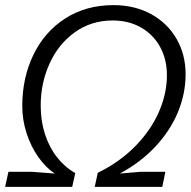

<svg xmlns="http://www.w3.org/2000/svg" viewBox="-57 -730 745 750"><path d="M-24 -59H67L157 -52Q122 -75 93 -116Q64 -157 47 -209Q30 -261 30 -316Q30 -426 73.5 -516Q117 -606 198 -658Q279 -710 386 -710Q469 -710 533 -675Q597 -640 632.5 -578.5Q668 -517 668 -440Q668 -365 638.5 -293Q609 -221 551 -158.5Q493 -96 411 -52L493 -59H589L577 0H313L325 -55Q411 -97 472 -159.5Q533 -222 564 -293.5Q595 -365 595 -436Q595 -498 568.5 -546.5Q542 -595 494 -622.5Q446 -650 383 -650Q300 -650 236 -604.5Q172 -559 137 -482.5Q102 -406 102 -317Q102 -258 118.5 -206.5Q135 -155 165.5 -116Q196 -77 237 -54L225 0H-37Z"/></svg>

Font: Azeret Mono Light
Style: Italic
Weight: 300
Italic angle: -12°
Designer: Martin Vácha
Foundry: Displaay
Version: Version 1.000; Glyphs 3.0.3, build 3074